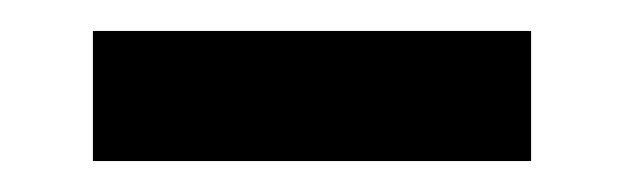

<svg xmlns="http://www.w3.org/2000/svg" viewBox="-20 -323 403 124"><path d="M40 -219V-303H323V-219Z"/></svg>

Font: MuseoModerno Thin
Style: Regular
Weight: 400
Version: Version 1.003